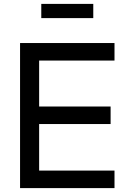

<svg xmlns="http://www.w3.org/2000/svg" viewBox="-20 -966 646 986"><path d="M83 -745H568V-655H181V-419H548V-329H181V-90H568V0H83ZM192 -946H459V-873H192Z"/></svg>

Font: Evergrow Sans 
Style: Medium
Weight: 500
Foundry: 10Web
Version: Version 1.000